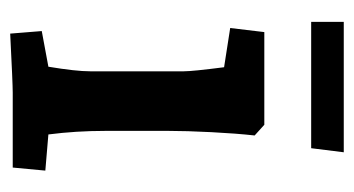

<svg xmlns="http://www.w3.org/2000/svg" viewBox="-179 -511 695 377"><g transform="rotate(90 168.5 -322.5)"><path d="M41 -57 111 -70Q120 -124 120 -152V-336Q120 -353 112 -415L35 -427L43 -494H225L246 -475Q242 -439 239.5 -390Q237 -341 237 -306V-182Q237 -124 244 -70L315 -64L309 0H162Q144 0 46 5ZM23 -650H279L271 -586H23Z"/></g></svg>

Font: Andada Pro
Style: Bold
Weight: 700
Designer: Carolina Giovagnoli
Foundry: Huerta Tipografica
Version: Version 3.005; ttfautohint (v1.8.4)